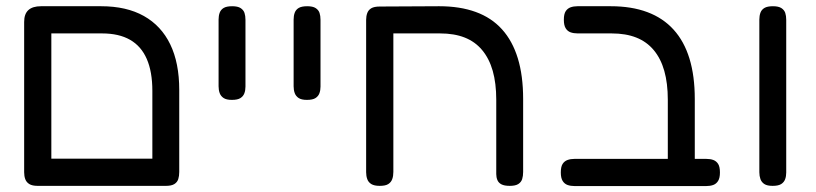

<svg xmlns="http://www.w3.org/2000/svg" viewBox="-20 -602 2687 632"><path d="M104.2 9.8Q86 9.8 76.4 3.8Q66.8 -2.2 63.1 -12.4Q59.5 -22.5 59.5 -35V-529.8Q59.5 -556.2 73.5 -568.9Q87.5 -581.5 115 -581.5H313Q396.2 -581.5 453.5 -549.4Q510.8 -517.2 540.4 -456Q570 -394.8 570 -305.8V-36Q570 -22.8 566.8 -12.5Q563.5 -2.2 554 3.8Q544.5 9.8 526.2 9.8Q508.2 9.8 498.6 4.8Q489 -0.2 485.2 -9.4Q481.5 -18.5 481.5 -29V-302.8Q481.5 -366 463.1 -408Q444.8 -450 408.1 -471Q371.5 -492 316 -492H149V-36Q149 -22.5 145.4 -12.4Q141.8 -2.2 132.5 3.8Q123.2 9.8 104.2 9.8ZM102 9.8 103 -79.8H526.8L527.8 9.8Z M743.2 -273.2Q725.2 -273.2 716 -279.4Q706.8 -285.5 703.1 -295.6Q699.5 -305.8 699.5 -318V-537.8Q699.5 -550 703.1 -560.1Q706.8 -570.2 716.4 -575.9Q726 -581.5 744.2 -581.5Q762.5 -581.5 772 -575.4Q781.5 -569.2 784.8 -559.5Q788 -549.8 788 -536.8V-317Q788 -304.8 784.4 -295Q780.8 -285.2 771.5 -279.2Q762.2 -273.2 743.2 -273.2Z M990.2 -273.2Q972.2 -273.2 963 -279.4Q953.8 -285.5 950.1 -295.6Q946.5 -305.8 946.5 -318V-537.8Q946.5 -550 950.1 -560.1Q953.8 -570.2 963.4 -575.9Q973 -581.5 991.2 -581.5Q1009.5 -581.5 1019 -575.4Q1028.5 -569.2 1031.8 -559.5Q1035 -549.8 1035 -536.8V-317Q1035 -304.8 1031.4 -295Q1027.8 -285.2 1018.5 -279.2Q1009.2 -273.2 990.2 -273.2Z M1230 9.8Q1211.8 9.8 1202.1 3.8Q1192.5 -2.2 1188.9 -12.4Q1185.2 -22.5 1185.2 -35V-536.8Q1185.2 -549 1188.9 -559Q1192.5 -569 1202.1 -574.8Q1211.8 -580.5 1230 -580.5L1425.5 -581.5Q1494.2 -581.5 1546 -562.6Q1597.8 -543.8 1632.4 -505.5Q1667 -467.2 1684.5 -410Q1702 -352.8 1702 -276.2V-36Q1702 -22.8 1698.8 -12.5Q1695.5 -2.2 1686 3.8Q1676.5 9.8 1658.2 9.8Q1640.2 9.8 1630.6 4.8Q1621 -0.2 1617.2 -9.4Q1613.5 -18.5 1613.5 -29V-273.5Q1613.5 -328 1601.9 -368.8Q1590.2 -409.5 1567 -437.2Q1543.8 -465 1509.4 -478.5Q1475 -492 1428.5 -492H1274.8V-36Q1274.8 -22.5 1271.1 -12.4Q1267.5 -2.2 1258.2 3.8Q1249 9.8 1230 9.8Z M2223 10.5Q2205.2 10.5 2195.5 5.5Q2185.8 0.5 2182 -8.6Q2178.2 -17.8 2178.2 -28.2V-273.5Q2178.2 -328 2166.6 -368.8Q2155 -409.5 2131.8 -437.2Q2108.5 -465 2074.1 -478.5Q2039.8 -492 1993.2 -492H1881.8Q1868.5 -492 1858.2 -495.6Q1848 -499.2 1842 -509Q1836 -518.8 1836 -536.8Q1836 -555.8 1842 -565Q1848 -574.2 1858.1 -577.9Q1868.2 -581.5 1880.8 -581.5H1990.2Q2059 -581.5 2110.8 -562.1Q2162.5 -542.8 2197.2 -504.5Q2232 -466.2 2249.5 -409.1Q2267 -352 2267 -276.2V-35.2Q2267 -22 2263.8 -11.8Q2260.5 -1.5 2250.9 4.5Q2241.2 10.5 2223 10.5ZM1871.8 10.5Q1858.5 10.5 1848.2 6.9Q1838 3.2 1832 -6.5Q1826 -16.2 1826 -34.2Q1826 -53.2 1832 -62.5Q1838 -71.8 1848.2 -75.4Q1858.5 -79 1870.8 -79H2305Q2318.2 -79 2328 -75.4Q2337.8 -71.8 2343.8 -62.5Q2349.8 -53.2 2349.8 -34.2Q2349.8 -16.2 2343.8 -6.5Q2337.8 3.2 2327.6 6.9Q2317.5 10.5 2304 10.5Z M2523.2 9.8Q2505.2 9.8 2496 3.8Q2486.8 -2.2 2483.1 -12.5Q2479.5 -22.8 2479.5 -35V-537.8Q2479.5 -550 2483.1 -560.1Q2486.8 -570.2 2496.4 -575.9Q2506 -581.5 2524.2 -581.5Q2542.5 -581.5 2552 -575.4Q2561.5 -569.2 2564.8 -559.5Q2568 -549.8 2568 -536.8V-34Q2568 -21.8 2564.4 -12Q2560.8 -2.2 2551.5 3.8Q2542.2 9.8 2523.2 9.8Z"/></svg>

Font: Fredoka Light
Style: Regular
Weight: 300
Designer: Ben Nathan
Foundry: Milena B. Brandão, Ben Nathan
Version: Version 2.001